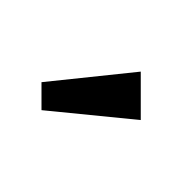

<svg xmlns="http://www.w3.org/2000/svg" viewBox="-59 -846 398 398"><g transform="rotate(45 140.5 -647.0)"><path d="M81 -546 40 -587 170 -748 241 -677Z"/></g></svg>

Font: Outfit Thin
Style: Regular
Weight: 400
Version: Version 1.100;gftools[0.9.27]